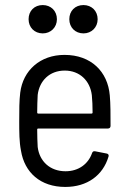

<svg xmlns="http://www.w3.org/2000/svg" viewBox="-20 -731 499 759"><path d="M149 -599C181 -599 205 -623 205 -655C205 -688 181 -711 149 -711C116 -711 93 -688 93 -655C93 -623 116 -599 149 -599ZM310 -599C342 -599 366 -623 366 -655C366 -688 342 -711 310 -711C277 -711 254 -688 254 -655C254 -623 277 -599 310 -599ZM239 -54C178 -54 136 -93 129 -150C128 -169 127 -193 127 -219C127 -222 129 -223 131 -223H407C413 -223 417 -227 417 -233C417 -278 417 -321 414 -354C406 -448 340 -514 235 -514C139 -514 71 -453 60 -365C56 -333 56 -295 56 -253C56 -209 56 -170 63 -135C77 -49 140 8 238 8C325 8 387 -38 409 -112C411 -118 408 -123 402 -124L356 -133C350 -134 346 -132 344 -126C329 -83 291 -54 239 -54ZM236 -452C295 -452 336 -412 343 -355C345 -335 346 -311 346 -286C346 -283 344 -282 342 -282H131C129 -282 127 -283 127 -286C127 -311 128 -335 129 -356C136 -412 176 -452 236 -452Z"/></svg>

Font: Barlow Semi Condensed
Style: Regular
Weight: 400
Width: 4
Designer: Jeremy Tribby
Foundry: Tribby Type
Version: Version 1.422;hotconv 1.0.109;makeotfexe 2.5.65596